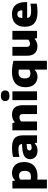

<svg xmlns="http://www.w3.org/2000/svg" viewBox="1586 -2430 1065 4276"><g transform="rotate(-90 2118.0 -292.5)"><path d="M58.5 220V-548.5H223L234 -492H242.5Q269.5 -522 309.2 -539.8Q349 -557.5 400.5 -557.5Q467 -557.5 523 -529.5Q579 -501.5 612.8 -441.5Q646.5 -381.5 646.5 -285.5Q646.5 -191 609.2 -125Q572 -59 500.8 -24.2Q429.5 10.5 327.5 10.5Q308.5 10.5 290 9.2Q271.5 8 255 6.5V220ZM320.5 -136.5Q386.5 -136.5 418.5 -168.8Q450.5 -201 450.5 -271.5Q450.5 -320 437.2 -348.2Q424 -376.5 399.8 -388.5Q375.5 -400.5 343.5 -400.5Q320 -400.5 296.2 -393.5Q272.5 -386.5 255 -371V-142.5Q268.5 -140 285.5 -138.2Q302.5 -136.5 320.5 -136.5Z M906 10.5Q810.5 10.5 760.5 -35.5Q710.5 -81.5 710.5 -152.5Q710.5 -231.5 770.2 -276.2Q830 -321 962.5 -328.5L1080 -336L1100 -233.5L982 -225.5Q940 -222.5 922 -208.2Q904 -194 904 -169.5Q904 -146.5 920.8 -133Q937.5 -119.5 970.5 -119.5Q990 -119.5 1010.5 -124.8Q1031 -130 1049 -143V-321Q1049 -355.5 1036.8 -375.8Q1024.5 -396 996.2 -404.8Q968 -413.5 919.5 -413.5Q886.5 -413.5 843 -408Q799.5 -402.5 760.5 -391.5V-533Q806.5 -545.5 858.8 -551.5Q911 -557.5 955.5 -557.5Q1055.5 -557.5 1118.5 -534Q1181.5 -510.5 1211.2 -455.5Q1241 -400.5 1241 -306V0H1078.5L1065.5 -50H1057Q1030.5 -18.5 991 -4Q951.5 10.5 906 10.5Z M1353.5 0V-548.5H1514.5L1527 -496.5H1536Q1567.5 -526 1610.8 -541.8Q1654 -557.5 1704 -557.5Q1764.5 -557.5 1811.5 -533.8Q1858.5 -510 1885.2 -458Q1912 -406 1912 -322.5V0H1715.5V-311Q1715.5 -357 1696.8 -374.2Q1678 -391.5 1643.5 -391.5Q1626 -391.5 1609 -387.2Q1592 -383 1576.8 -374.8Q1561.5 -366.5 1550 -354.5V0Z M2025 0V-548.5H2222V0ZM2123.5 -614Q2062.5 -614 2034 -638.8Q2005.5 -663.5 2005.5 -709Q2005.5 -755.5 2034 -780.2Q2062.5 -805 2123.5 -805Q2185 -805 2213.2 -780.2Q2241.5 -755.5 2241.5 -709Q2241.5 -663.5 2213.2 -638.8Q2185 -614 2123.5 -614Z M2705 220V-49H2696Q2669 -20.5 2630.8 -5Q2592.5 10.5 2544 10.5Q2482 10.5 2429.5 -18.5Q2377 -47.5 2345.2 -107.5Q2313.5 -167.5 2313.5 -260Q2313.5 -404.5 2399 -481Q2484.5 -557.5 2656.5 -557.5Q2697 -557.5 2740.5 -553.5Q2784 -549.5 2825.8 -542.2Q2867.5 -535 2901.5 -524V220ZM2618 -147Q2641 -147 2663.8 -153Q2686.5 -159 2705 -171.5V-404.5Q2692 -407.5 2675 -409.5Q2658 -411.5 2638.5 -411.5Q2576 -411.5 2542.8 -379Q2509.5 -346.5 2509.5 -274.5Q2509.5 -226.5 2522.8 -198.5Q2536 -170.5 2560.5 -158.8Q2585 -147 2618 -147Z M3227.5 9Q3165 9 3117 -14.8Q3069 -38.5 3041.8 -90Q3014.5 -141.5 3014.5 -225V-548.5H3211V-237.5Q3211 -191.5 3229.8 -174Q3248.5 -156.5 3280 -156.5Q3296.5 -156.5 3313.5 -161Q3330.5 -165.5 3345.5 -173.8Q3360.5 -182 3371.5 -193.5V-548.5H3568V0H3407L3394.5 -52H3387Q3355 -22.5 3314 -6.8Q3273 9 3227.5 9Z M3996.5 10.5Q3880 10.5 3805.8 -19.5Q3731.5 -49.5 3695.8 -112.5Q3660 -175.5 3660 -273.5Q3660 -362 3692.8 -425.5Q3725.5 -489 3788.8 -523.2Q3852 -557.5 3943.5 -557.5Q4030.5 -557.5 4089.2 -523Q4148 -488.5 4177.8 -423.5Q4207.5 -358.5 4207.5 -267V-220H3759V-327H4056L4026 -317.5Q4026 -361 4016.8 -387.5Q4007.5 -414 3988.5 -426Q3969.5 -438 3940.5 -438Q3911.5 -438 3892.2 -426.2Q3873 -414.5 3863.8 -388Q3854.5 -361.5 3854.5 -318.5V-241.5Q3854.5 -201 3868.2 -177Q3882 -153 3919 -142.2Q3956 -131.5 4026.5 -131.5Q4060 -131.5 4098.5 -135.8Q4137 -140 4173.5 -147V-6.5Q4125 3 4081.5 6.8Q4038 10.5 3996.5 10.5Z"/></g></svg>

Font: Encode Sans SemiExpanded ExtraBold
Style: Regular
Weight: 800
Width: 6
Designer: Multiple Designers
Foundry: Impallari Type
Version: Version 3.002